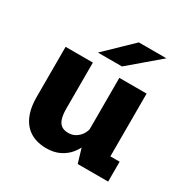

<svg xmlns="http://www.w3.org/2000/svg" viewBox="-165 -853 979 1006"><g transform="rotate(30 325.0 -350.5)"><path d="M246.3 11.1Q208.1 11.1 175.6 -0.9Q143.1 -12.9 119.6 -38.1Q96 -63.3 82.9 -102.7Q69.8 -142.1 69.8 -196.9V-500H234.8V-222.4Q234.8 -184.4 242.4 -161Q250.1 -137.6 265.9 -126.9Q281.8 -116.1 306.4 -116.1Q325.1 -116.1 340.8 -123Q356.4 -129.8 368.3 -141.6Q380.3 -153.4 387.5 -168Q394.7 -182.7 396.6 -198L429.1 -180Q429.1 -146.6 418 -113Q406.9 -79.3 384.2 -51.1Q361.6 -22.9 327.2 -5.9Q292.9 11.1 246.3 11.1ZM431.7 0 394.9 -123.5V-500H559.9V-88.1L535.9 -120.3H615.9V0ZM377 -558.7H231.4L390.4 -712H557.3Z"/></g></svg>

Font: Trispace Thin
Style: Regular
Weight: 100
Designer: Tyler Finck
Foundry: Etcetera Type Company
Version: Version 1.210